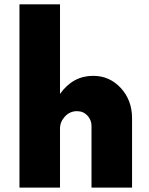

<svg xmlns="http://www.w3.org/2000/svg" viewBox="-20 -856 679 876"><path d="M405 -510Q480 -510 531.2 -454.4Q582.5 -398.8 582.5 -316.2V0H397.5V-281.2Q397.5 -308.8 378.8 -328.8Q360 -348.8 331.2 -348.8Q298.8 -348.8 276.2 -324.4Q253.8 -300 253.8 -270V0H68.8V-836.2H253.8V-427.5Q312.5 -510 405 -510Z"/></svg>

Font: Now Alt Black
Style: Regular
Weight: 900
Designer: Alfredo Marco Pradil
Foundry: Alfredo Marco Pradil
Version: Version 1.002;PS 001.002;hotconv 1.0.88;makeotf.lib2.5.64775